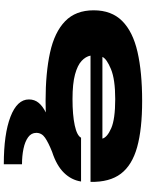

<svg xmlns="http://www.w3.org/2000/svg" viewBox="104 -650 785 1034"><g transform="rotate(90 497.0 -132.5)"><path d="M721 -176H957Q949 -124 910 -84Q871 -44 797 -20Q747 0 721 18Q695 36 695 65Q695 92 718.5 109Q742 126 780.5 134Q819 142 864 142V240Q701 240 608 204Q515 168 515 105Q515 74 533.5 52Q552 30 585 14Q555 15 523 15Q372 15 262.5 -9Q153 -33 94 -90Q35 -147 35 -244Q35 -340 92.5 -397.5Q150 -455 259 -480Q368 -505 523 -505Q675 -505 772 -478Q869 -451 915 -390.5Q961 -330 959 -227H279Q284 -201 307.5 -179Q331 -157 380.5 -143.5Q430 -130 513 -130Q599 -130 654.5 -142Q710 -154 721 -176ZM513 -360Q407 -360 351.5 -337Q296 -314 286 -291H726Q719 -317 670 -338.5Q621 -360 513 -360Z"/></g></svg>

Font: Syne ExtraBold
Style: Regular
Weight: 800
Designer: Lucas Descroix
Foundry: Bonjour Monde
Version: Version 2.200; ttfautohint (v1.8.4)